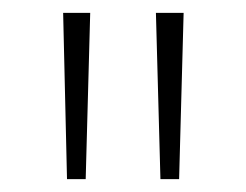

<svg xmlns="http://www.w3.org/2000/svg" viewBox="-20 -820 382 298"><path d="M84 -542H113L120 -800H78ZM229 -542H258L265 -800H222Z"/></svg>

Font: Noto Sans Tamil Condensed ExtraLight
Style: Regular
Weight: 200
Width: 3
Designer: Jelle Bosma - Monotype Design Team
Foundry: Monotype Imaging Inc.
Version: Version 2.004